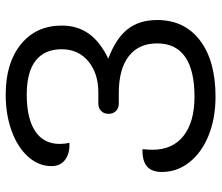

<svg xmlns="http://www.w3.org/2000/svg" viewBox="-70 -678 758 657"><g transform="rotate(-90 308.5 -350.0)"><path d="M48 -175Q48 -209 67 -225.5Q86 -242 126 -241Q124 -217 124 -207Q124 -138 171.5 -100.5Q219 -63 306 -63Q396 -63 442 -95Q488 -127 488 -191Q488 -254 444 -288Q400 -322 318 -322H282Q267 -322 257 -331.5Q247 -341 247 -357Q247 -373 257 -382.5Q267 -392 282 -392H319Q386 -392 427 -426.5Q468 -461 468 -517Q468 -576 429 -606.5Q390 -637 313 -637Q231 -637 187.5 -608Q144 -579 144 -524Q144 -507 148 -491Q112 -489 90 -505.5Q68 -522 68 -552Q68 -596 100 -632Q132 -668 188 -688.5Q244 -709 313 -709Q421 -709 485 -657Q549 -605 549 -517Q549 -464 521.5 -425Q494 -386 436 -358Q505 -332 536.5 -292Q568 -252 568 -191Q568 -97 498 -44Q428 9 306 9Q232 9 173.5 -14.5Q115 -38 81.5 -80Q48 -122 48 -175Z"/></g></svg>

Font: K2D Light
Style: Regular
Weight: 300
Designer: Katatrad Aksorn Co.,Ltd.
Foundry: Cadson Demak Co.,Ltd.
Version: Version 1.000; ttfautohint (v1.6)